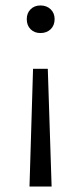

<svg xmlns="http://www.w3.org/2000/svg" viewBox="-20 -488 309 703"><path d="M128 -468Q151 -468 165.5 -454Q180 -440 180 -418Q180 -395 165.5 -381Q151 -367 128 -367Q106 -367 92 -381Q78 -395 78 -418Q78 -440 92 -454Q106 -468 128 -468ZM155 -236 169 195H88L101 -236Z"/></svg>

Font: EauTestInfant
Style: Regular
Weight: 400
Designer: Christian Thalmann (Catharsis Fonts)
Version: Version 0.001;PS 000.001;hotconv 1.0.88;makeotf.lib2.5.64775